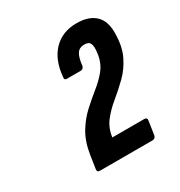

<svg xmlns="http://www.w3.org/2000/svg" viewBox="-112 -855 548 585"><g transform="rotate(-30 162.0 -562.5)"><path d="M75 -350Q64 -350 66 -361L73 -407Q80 -451 98 -480.5Q116 -510 139.5 -531.5Q163 -553 185.5 -571Q208 -589 224.5 -609Q241 -629 246 -657L247 -665Q250 -687 245.5 -697Q241 -707 225 -707Q208 -707 199.5 -694.5Q191 -682 188 -653Q185 -643 176 -643H128Q118 -643 120 -653Q125 -711 156 -743Q187 -775 237 -775Q279 -775 301.5 -754.5Q324 -734 324 -693Q324 -645 308.5 -613Q293 -581 269.5 -558Q246 -535 221.5 -515Q197 -495 179.5 -472.5Q162 -450 158 -419H270Q281 -419 279 -408L272 -361Q270 -350 259 -350Z"/></g></svg>

Font: Sofia Sans Extra Condensed SemiBold
Style: Italic
Weight: 600
Italic angle: -9°
Designer: Botio Nikoltchev, Ani Petrova
Foundry: lettersoup
Version: Version 4.101